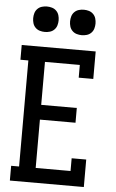

<svg xmlns="http://www.w3.org/2000/svg" viewBox="-62 -996 625 1037"><g transform="rotate(5 250.0 -477.0)"><path d="M32 0V-80H75V-655H32V-735H433V-586H354V-655H165V-422H358V-342H165V-80H354V-149H433V0ZM350 -816Q336 -816 322.5 -820Q309 -824 299 -834Q289 -844 285 -857.5Q281 -871 281 -885Q281 -899 285 -912.5Q289 -926 299 -936Q309 -946 322.5 -950Q336 -954 350 -954Q364 -954 377.5 -950Q391 -946 401 -936Q411 -926 415 -912.5Q419 -899 419 -885Q419 -871 415 -857.5Q411 -844 401 -834Q391 -824 377.5 -820Q364 -816 350 -816ZM150 -816Q136 -816 122.5 -820Q109 -824 99 -834Q89 -844 85 -857.5Q81 -871 81 -885Q81 -899 85 -912.5Q89 -926 99 -936Q109 -946 122.5 -950Q136 -954 150 -954Q164 -954 177.5 -950Q191 -946 201 -936Q211 -926 215 -912.5Q219 -899 219 -885Q219 -871 215 -857.5Q211 -844 201 -834Q191 -824 177.5 -820Q164 -816 150 -816Z"/></g></svg>

Font: Iosevka Slab Medium
Style: Regular
Weight: 500
Monospace: yes
Designer: Belleve Invis
Foundry: Belleve Invis
Version: Version 11.1.1; ttfautohint (v1.8.3)